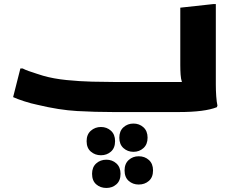

<svg xmlns="http://www.w3.org/2000/svg" viewBox="-20 -555 1168 951"><path d="M81 -216H92Q103 -210 122.5 -203Q142 -196 161.5 -190Q181 -184 193 -180Q245 -165 310 -158.5Q375 -152 436.5 -150.5Q498 -149 541 -149H881Q876 -164 874.5 -185.5Q873 -207 873 -233V-517L1038 -535H1049V-186Q1049 -166 1049 -136.5Q1049 -107 1051 -78.5Q1053 -50 1057 -32L1054 -24Q994 0 865 0H541Q451 0 362 -5Q273 -10 165 -36Q135 -42 99.5 -53.5Q64 -65 45 -74ZM571 127Q571 94 591.5 75.5Q612 57 641 57Q670 57 690.5 75.5Q711 94 711 127Q711 160 690.5 178.5Q670 197 641 197Q612 197 591.5 178.5Q571 160 571 127ZM409 144Q409 111 430 92.5Q451 74 480 74Q509 74 529.5 92.5Q550 111 550 144Q550 178 529.5 196Q509 214 480 214Q451 214 430 196Q409 178 409 144ZM597 289Q597 256 617.5 237.5Q638 219 667 219Q697 219 717.5 237.5Q738 256 738 289Q738 323 717.5 341Q697 359 667 359Q638 359 617.5 341Q597 323 597 289ZM436 306Q436 273 456.5 254.5Q477 236 507 236Q536 236 556.5 254.5Q577 273 577 306Q577 340 556.5 358Q536 376 507 376Q477 376 456.5 358Q436 340 436 306Z"/></svg>

Font: Kufam
Style: Bold Italic
Weight: 700
Italic angle: -11°
Designer: Artur Schmal
Foundry: Original Type
Version: Version 1.301; ttfautohint (v1.8.3)